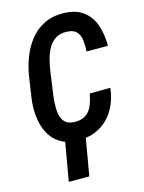

<svg xmlns="http://www.w3.org/2000/svg" viewBox="-138 -801 829 1108"><g transform="rotate(-15 276.5 -247.0)"><path d="M379.9 -233.9 503.4 -235.4Q495.1 -162.6 461.9 -106.4Q428.7 -50.3 373 -19.3Q317.4 11.7 241.2 9.8Q177.7 8.3 136.7 -18.6Q95.7 -45.4 74 -89.4Q52.2 -133.3 46.6 -186.5Q41 -239.7 48.3 -293.5L66.9 -417Q75.7 -475.1 96.7 -530.3Q117.7 -585.4 152.3 -629.2Q187 -672.9 237.1 -697.8Q287.1 -722.7 353 -721.2Q427.2 -719.7 471.4 -685.8Q515.6 -651.9 534.4 -595.9Q553.2 -540 552.7 -472.7L425.3 -473.1Q427.2 -507.3 423.8 -538.8Q420.4 -570.3 402.6 -590.8Q384.8 -611.3 343.3 -612.8Q302.7 -614.3 275.9 -596.7Q249 -579.1 232.7 -549.6Q216.3 -520 207.5 -485.4Q198.7 -450.7 193.8 -418L176.3 -293Q172.4 -266.6 170.2 -233.9Q168 -201.2 172.6 -170.7Q177.2 -140.1 195.1 -119.9Q212.9 -99.6 250.5 -98.1Q294.9 -96.2 320.8 -114.3Q346.7 -132.3 359.9 -163.8Q373 -195.3 379.9 -233.9ZM300.3 -42 253.9 227.1H131.3L178.2 -42Z"/></g></svg>

Font: Roboto Condensed SemiBold
Style: Italic
Weight: 600
Italic angle: -12°
Designer: Christian Robertson
Foundry: Google
Version: Version 3.008; 2023